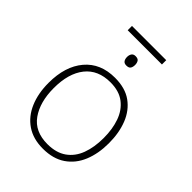

<svg xmlns="http://www.w3.org/2000/svg" viewBox="-231 -918 1043 1043"><g transform="rotate(45 290.5 -397.0)"><path d="M423 -804V-771H160V-804ZM290 -702Q309 -702 315.5 -691.5Q322 -681 322 -666Q322 -650 315.5 -640Q309 -630 290 -630Q274 -630 267 -640Q260 -650 260 -666Q260 -681 267 -691.5Q274 -702 290 -702ZM522 -265Q522 -185 496.5 -123Q471 -61 419 -25.5Q367 10 289 10Q214 10 162.5 -25Q111 -60 84.5 -122Q58 -184 58 -265Q58 -392 120.5 -466Q183 -540 294 -540Q373 -540 423 -504Q473 -468 497.5 -406Q522 -344 522 -265ZM98 -265Q98 -158 145 -91.5Q192 -25 289 -25Q356 -25 399 -55.5Q442 -86 462 -140Q482 -194 482 -265Q482 -333 463 -387Q444 -441 402.5 -473Q361 -505 294 -505Q199 -505 148.5 -441.5Q98 -378 98 -265Z"/></g></svg>

Font: Noto Sans ExtraLight
Style: Regular
Weight: 200
Designer: Monotype Design Team
Foundry: Monotype Imaging Inc.
Version: Version 2.007